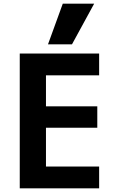

<svg xmlns="http://www.w3.org/2000/svg" viewBox="-20 -1020 640 1040"><path d="M87 0V-730H517V-612H229V-444H507V-328H229V-118H517V0ZM370 -780H240L320 -1000H490Z"/></svg>

Font: M PLUS Code Latin Expanded
Style: Bold
Weight: 700
Width: 7
Designer: Coji Morishita
Foundry: UNDERFOREST DESIGN
Version: Version 1.002; ttfautohint (v1.8.3)